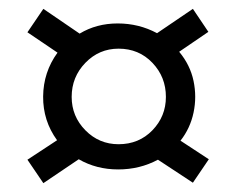

<svg xmlns="http://www.w3.org/2000/svg" viewBox="-20 -513 537 434"><path d="M78 -99 42 -152 109 -196Q77 -240 77.5 -295Q78 -350 110 -394L42 -440L78 -493L160 -437Q198 -460 246 -460Q294 -460 335 -438L416 -493L451 -441L385 -396Q410 -366 417.5 -330Q425 -294 417.5 -258.5Q410 -223 388 -195L452 -153L416 -100L337 -152Q296 -130 247 -130Q198 -130 158 -153ZM248 -187Q294 -187 324.5 -218.5Q355 -250 355 -294Q355 -339 324.5 -371Q294 -403 248 -403Q204 -403 173 -371Q142 -339 142 -294Q142 -250 173 -218.5Q204 -187 248 -187Z"/></svg>

Font: Podkova VF Beta
Style: Regular
Weight: 400
Designer: Ilya Yudin
Foundry: Cyreal (www.cyreal.org)
Version: Version 2.100